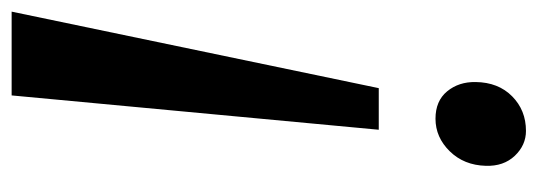

<svg xmlns="http://www.w3.org/2000/svg" viewBox="-317 -597 924 330"><g transform="rotate(-90 145.0 -432.0)"><path d="M146 -874H290L158.5 -243H87ZM25 -59Q26 -96.5 50 -121Q74 -145.5 106 -145.5Q136.5 -145.5 153 -125.5Q169.5 -105.5 169 -76.5Q168.5 -37.5 144.5 -13.8Q120.5 10 85 10Q60.5 10 42.2 -9.2Q24 -28.5 25 -59Z"/></g></svg>

Font: Merriweather 48pt
Style: Bold Italic
Weight: 700
Italic angle: -7.8°
Version: Version 2.101